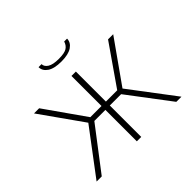

<svg xmlns="http://www.w3.org/2000/svg" viewBox="-159 -883 1080 1080"><g transform="rotate(-45 380.5 -343.0)"><path d="M381 -617Q324 -617 295.5 -636.5Q267 -656 267 -686H291Q291 -666 312.5 -652Q334 -638 381 -638Q426 -638 445 -650Q464 -662 471 -686H494Q494 -656 465.5 -636.5Q437 -617 381 -617ZM43 0 244 -267 65 -520H106L274 -281H363V-520H398V-281H488L654 -520H695L516 -267L718 0H677L488 -250H398V0H363V-250H275L84 0Z"/></g></svg>

Font: Raleway-v4020 ExtraLight
Style: Regular
Weight: 275
Designer: Matt McInerney, Pablo Impallari, Rodrigo Fuenzalida
Foundry: Matt McInerney, Pablo Impallari, Rodrigo Fuenzalida
Version: Version 4.020;PS 004.020;hotconv 1.0.88;makeotf.lib2.5.64775